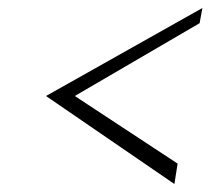

<svg xmlns="http://www.w3.org/2000/svg" viewBox="-20 -522 526 480"><path d="M95 -282 416 -62 424 -113 167 -282 479 -464 486 -502Z"/></svg>

Font: Charger Sport
Style: HLNrwObl
Weight: 100
Designer: Jasper
Foundry: Cannot Into Space Fonts
Version: Version 1.1